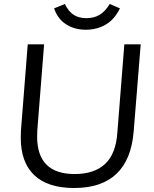

<svg xmlns="http://www.w3.org/2000/svg" viewBox="-20 -934 771 962"><path d="M84 -244Q84 -268 85 -281L119 -712H201L167 -282Q166 -271 166 -250Q166 -62 354 -62Q453 -62 507 -113Q561 -164 568 -270L603 -712H685L650 -278Q639 -135 564 -63.5Q489 8 352 8Q219 8 151.5 -56.5Q84 -121 84 -244ZM251 -892 305 -914Q324 -875 350 -859Q376 -843 413 -843Q449 -843 477 -858.5Q505 -874 530 -914L581 -892Q554 -837 510 -811Q466 -785 410 -785Q354 -785 311.5 -812Q269 -839 251 -892Z"/></svg>

Font: Muli
Style: Italic
Weight: 400
Italic angle: -4.541°
Designer: Vernon Adams
Foundry: Vernon Adams
Version: Version 2.001